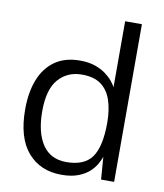

<svg xmlns="http://www.w3.org/2000/svg" viewBox="-84 -812 760 891"><g transform="rotate(10 296.0 -366.5)"><path d="M265.5 10Q165.5 10 106.5 -58.2Q47.5 -126.5 47.5 -260.5Q47.5 -341 71 -400.8Q94.5 -460.5 141.8 -493.8Q189 -527 260 -527Q300 -527 330 -516.8Q360 -506.5 381 -491Q402 -475.5 415 -459.5Q428 -443.5 433.5 -432V-743H512.5V0H451L443 -106Q438.5 -92.5 428 -73Q417.5 -53.5 397.5 -34.5Q377.5 -15.5 345 -2.8Q312.5 10 265.5 10ZM277.5 -52Q362.5 -52 398 -102.2Q433.5 -152.5 433.5 -265.5Q433 -328 417.5 -372.5Q402 -417 368.8 -440.8Q335.5 -464.5 280 -464.5Q211.5 -464.5 169.2 -416.5Q127 -368.5 127 -265.5Q127 -165.5 164.8 -108.8Q202.5 -52 277.5 -52Z"/></g></svg>

Font: Public Sans Thin Light
Style: Regular
Weight: 300
Version: Version 1.007